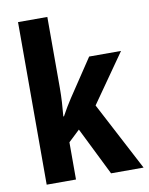

<svg xmlns="http://www.w3.org/2000/svg" viewBox="-85 -822 685 884"><g transform="rotate(-10 257.0 -380.0)"><path d="M198 -427V-760H61V0H198V-174L251 -224L362 0H514L346 -320L505 -547H356L240 -373C226 -352 208 -322 194 -296H191C195 -338 198 -384 198 -427Z"/></g></svg>

Font: Noto Sans Georgian Condensed Bold
Style: Regular
Weight: 700
Width: 3
Designer: Monotype Design Team, Akaki Razmadze
Foundry: Google LLC
Version: Version 2.005